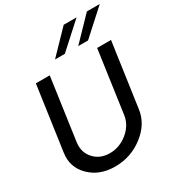

<svg xmlns="http://www.w3.org/2000/svg" viewBox="-230 -1147 1210 1305"><g transform="rotate(-30 375.5 -495.0)"><path d="M467.8 -1000H568.8L376 -825.2H298.8ZM649.9 -1000H751L558.1 -825.2H481ZM291 9.8Q168.9 9.8 93.5 -64.7Q18.1 -139.2 33.2 -245.1L105 -750H213.9L145 -263.2Q135.3 -189 181.6 -137.9Q228 -86.9 304.2 -86.9Q381.3 -86.9 444.1 -138.4Q506.8 -189.9 517.1 -263.2L585.9 -750H694.8L623 -245.1Q607.9 -139.2 511 -64.7Q414.1 9.8 291 9.8Z"/></g></svg>

Font: Oakes Grotesk
Style: Medium Italic
Weight: 500
Designer: Samuel Oakes
Foundry: Samuel Oakes
Version: Version 1.0 | wf-rip DC20170320